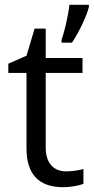

<svg xmlns="http://www.w3.org/2000/svg" viewBox="-20 -780 395 810"><path d="M239.7 -600.1V-611.8C252 -647.5 266.6 -707 272.9 -759.8H355V-751C347.7 -717.8 314.5 -645.5 283.7 -600.1ZM332 -4.9C314.5 3.4 274.4 9.8 247.1 9.8C143.6 9.8 91.8 -44.9 91.8 -153.8V-472.2H15.1V-511.2L91.8 -544.9L126 -659.2H172.9V-535.2H328.1V-472.2H172.9V-157.2C172.9 -92.8 205.6 -57.1 258.8 -57.1C287.6 -57.1 316.4 -62.5 332 -66.9Z"/></svg>

Font: OpenSansEmoji
Style: Regular
Weight: 400
Foundry: MorbZ
Version: Version 1.000;PS 001.000;hotconv 1.0.70;makeotf.lib2.5.58329